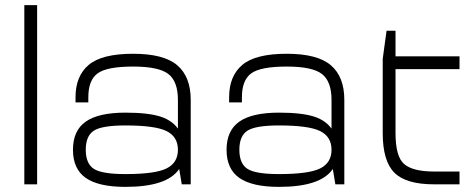

<svg xmlns="http://www.w3.org/2000/svg" viewBox="-20 -720 1840 750"><path d="M75 0H125V-700H75Z M275 -340V-320H325V-340Q325 -407 361.5 -433.5Q398 -460 500 -460Q600 -460 637.5 -431Q675 -402 675 -330V-220L725 -250V-330Q725 -420 672.5 -465Q620 -510 500 -510Q378 -510 326.5 -466.5Q275 -423 275 -340ZM725 -250H675V-95L680 -60L690 0H725ZM470 10Q633 10 680 -60L675 -135Q675 -84 630.5 -62Q586 -40 470 -40Q378 -40 346.5 -60.5Q315 -81 315 -135Q315 -189 346.5 -209.5Q378 -230 470 -230Q586 -230 630.5 -208Q675 -186 675 -135L680 -210Q657 -248 608.5 -264Q560 -280 470 -280Q365 -280 315 -245Q265 -210 265 -135Q265 -60 315 -25Q365 10 470 10Z M875 -340V-320H925V-340Q925 -407 961.5 -433.5Q998 -460 1100 -460Q1200 -460 1237.5 -431Q1275 -402 1275 -330V-220L1325 -250V-330Q1325 -420 1272.5 -465Q1220 -510 1100 -510Q978 -510 926.5 -466.5Q875 -423 875 -340ZM1325 -250H1275V-95L1280 -60L1290 0H1325ZM1070 10Q1233 10 1280 -60L1275 -135Q1275 -84 1230.5 -62Q1186 -40 1070 -40Q978 -40 946.5 -60.5Q915 -81 915 -135Q915 -189 946.5 -209.5Q978 -230 1070 -230Q1186 -230 1230.5 -208Q1275 -186 1275 -135L1280 -210Q1257 -248 1208.5 -264Q1160 -280 1070 -280Q965 -280 915 -245Q865 -210 865 -135Q865 -60 915 -25Q965 10 1070 10Z M1775 -50H1675Q1593 -50 1559 -79Q1525 -108 1525 -200V-450H1775V-500H1525V-600H1490L1475 -490V-200Q1475 -91 1520.5 -45.5Q1566 0 1675 0H1775Z"/></svg>

Font: Millimetre
Style: Light
Weight: 200
Designer: Jérémy Landes
Version: Version 1.0